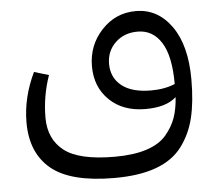

<svg xmlns="http://www.w3.org/2000/svg" viewBox="-48 -435 852 745"><g transform="rotate(-5 378.0 -63.0)"><path d="M507 -382Q592 -382 645.5 -307Q699 -232 699 -99Q699 -12 684 50Q669 112 633 160Q597 208 531.5 232Q466 256 369 256Q199 256 123 193.5Q47 131 47 12Q47 -85 93 -181L150 -164Q122 -84 122 0Q122 83 180 128.5Q238 174 377 174Q451 174 501.5 157.5Q552 141 578.5 109.5Q605 78 617 44Q629 10 632 -36Q593 0 512 0Q425 0 372 -51Q319 -102 319 -183Q319 -265 373.5 -323.5Q428 -382 507 -382ZM386 -187Q386 -133 425.5 -101.5Q465 -70 540 -70Q593 -70 633 -87Q633 -196 599.5 -249Q566 -302 507 -302Q454 -302 420 -269Q386 -236 386 -187Z"/></g></svg>

Font: FiraGO Book
Style: Regular
Weight: 350
Designer: bBox Type
Foundry: bBox Type GmbH
Version: Version 1.001;PS 001.001;hotconv 1.0.88;makeotf.lib2.5.64775